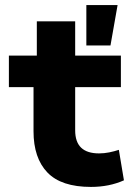

<svg xmlns="http://www.w3.org/2000/svg" viewBox="-20 -725 531 756"><path d="M338 11Q221 11 166.5 -46Q112 -103 112 -208V-382H15V-506H125V-641H276V-506H456V-382H276V-212Q276 -166 299.5 -143.5Q323 -121 370 -121Q390 -121 410 -125Q430 -129 448 -135L468 -15Q439 -2 406.5 4.5Q374 11 338 11ZM320 -546V-705H443L415 -546Z"/></svg>

Font: Nunito Sans 6pt ExtraBold
Style: Regular
Weight: 800
Version: Version 3.101;gftools[0.9.27]